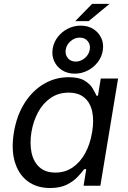

<svg xmlns="http://www.w3.org/2000/svg" viewBox="-20 -946 654 978"><path d="M234.9 11.7Q167 11.7 120.6 -23.2Q74.2 -58.1 55.4 -121.8Q36.6 -185.5 50.8 -272Q65.4 -358.9 105.5 -421.6Q145.5 -484.4 203.6 -518.6Q261.7 -552.7 329.6 -552.7Q382.3 -552.7 410.6 -535.4Q439 -518.1 451.9 -495.8Q464.8 -473.6 471.7 -458.5H479L493.2 -545.9H581.5L491.2 0H405.8L419.4 -84.5H409.2Q397 -68.4 376 -45.7Q355 -22.9 320.8 -5.6Q286.6 11.7 234.9 11.7ZM262.2 -66.9Q312 -66.9 350.3 -93.3Q388.7 -119.6 414.1 -166Q439.5 -212.4 449.2 -272.9Q459.5 -333.5 449.5 -378.7Q439.5 -423.8 409.4 -449Q379.4 -474.1 329.6 -474.1Q277.3 -474.1 238 -447Q198.7 -419.9 174.1 -374.5Q149.4 -329.1 140.1 -272.9Q130.9 -215.8 140.6 -168.9Q150.4 -122.1 180.7 -94.5Q210.9 -66.9 262.2 -66.9ZM363.3 -838.4 449.2 -926.3H538.1L431.6 -838.4ZM360.8 -570.8Q323.7 -570.8 296.1 -588.4Q268.6 -606 255.6 -635.3Q242.7 -664.6 248.5 -699.2Q253.9 -731.4 274.4 -757.8Q294.9 -784.2 325.4 -799.8Q356 -815.4 390.6 -815.4Q428.2 -815.4 455.6 -798.1Q482.9 -780.8 496.1 -751.7Q509.3 -722.7 503.4 -688Q498 -654.8 477.1 -628.2Q456.1 -601.6 425.5 -586.2Q395 -570.8 360.8 -570.8ZM365.7 -632.3Q390.1 -632.3 411.1 -649.4Q432.1 -666.5 437 -691.9Q441.9 -717.8 427.2 -736.1Q412.6 -754.4 386.2 -754.4Q360.8 -754.4 340.1 -736.8Q319.3 -719.2 314.9 -693.8Q310.5 -668.5 325.2 -650.4Q339.8 -632.3 365.7 -632.3Z"/></svg>

Font: Inter
Style: Italic
Weight: 400
Italic angle: -9.3988°
Designer: Rasmus Andersson
Foundry: rsms
Version: Version 4.001;git-66647c0bb